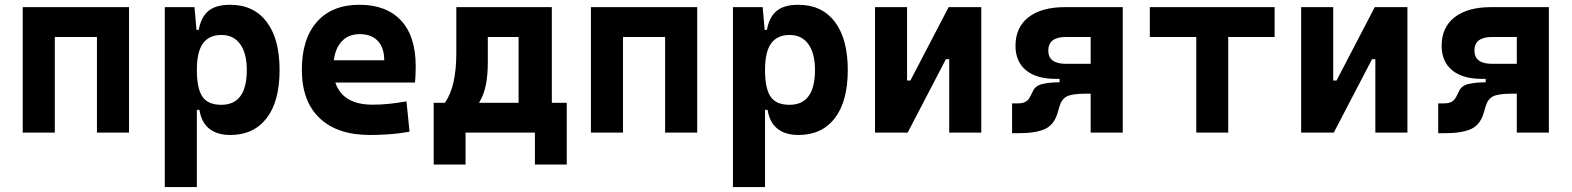

<svg xmlns="http://www.w3.org/2000/svg" viewBox="-20 -547 6485 792"><path d="M379.9 0V-394.5H206.1V0H73.7V-517.6H512.2V0Z M659.7 224.6V-517.6H782.2L790.5 -423.8H799.8Q809.1 -476.1 839.6 -501.7Q870.1 -527.3 929.2 -527.3Q1026.4 -527.3 1079.8 -457Q1133.3 -386.7 1133.3 -258.3Q1133.3 -128.9 1079.8 -59.6Q1026.4 9.8 930.2 9.8Q876 9.8 843.3 -16.1Q810.5 -42 802.7 -93.8H792V224.6ZM792 -258.3Q792 -183.1 814.5 -148.9Q836.9 -114.7 893.1 -114.7Q998 -114.7 998 -258.3Q998 -327.1 970.7 -365Q943.4 -402.8 893.1 -402.8Q842.8 -402.8 817.4 -368.2Q792 -333.5 792 -258.3Z M1505.9 9.8Q1371.6 9.8 1298.3 -59.8Q1225.1 -129.4 1225.1 -259.8Q1225.1 -386.7 1287.4 -457Q1349.6 -527.3 1462.9 -527.3Q1573.7 -527.3 1634.3 -462.4Q1694.8 -397.5 1694.8 -273.4Q1694.8 -238.3 1691.9 -206.5H1363.3Q1393.6 -115.2 1517.6 -115.2Q1552.7 -115.2 1586.9 -118.9Q1621.1 -122.6 1656.7 -128.9L1669.4 -3.9Q1619.6 4.9 1578.6 7.3Q1537.6 9.8 1505.9 9.8ZM1356.9 -298.3H1564.9Q1564.9 -350.6 1538.3 -378.4Q1511.7 -406.2 1463.9 -406.2Q1418.9 -406.2 1391.4 -378.2Q1363.8 -350.1 1356.9 -298.3Z M1769 131.8V-123H1815.4Q1840.3 -159.7 1851.3 -210.7Q1862.3 -261.7 1862.3 -329.1V-517.6H2256.3V-123H2317.9V131.8H2186.5V0H1900.4V131.8ZM2119.1 -123V-394.5H1992.2V-287.6Q1992.2 -236.3 1983.9 -195.6Q1975.6 -154.8 1956.1 -123Z M2723.6 0V-394.5H2549.8V0H2417.5V-517.6H2856V0Z M3003.4 224.6V-517.6H3126L3134.3 -423.8H3143.6Q3152.8 -476.1 3183.3 -501.7Q3213.9 -527.3 3272.9 -527.3Q3370.1 -527.3 3423.6 -457Q3477.1 -386.7 3477.1 -258.3Q3477.1 -128.9 3423.6 -59.6Q3370.1 9.8 3273.9 9.8Q3219.7 9.8 3187 -16.1Q3154.3 -42 3146.5 -93.8H3135.7V224.6ZM3135.7 -258.3Q3135.7 -183.1 3158.2 -148.9Q3180.7 -114.7 3236.8 -114.7Q3341.8 -114.7 3341.8 -258.3Q3341.8 -327.1 3314.5 -365Q3287.1 -402.8 3236.8 -402.8Q3186.5 -402.8 3161.1 -368.2Q3135.7 -333.5 3135.7 -258.3Z M3589.4 0V-517.6H3721.7V-214.8H3735.4L3893.1 -517.6H4027.8V0H3895.5V-302.7H3881.8L3724.1 0Z M4334.5 -221.7Q4255.4 -221.7 4212.2 -257.3Q4168.9 -293 4168.9 -357.9Q4168.9 -434.1 4222.4 -475.8Q4275.9 -517.6 4373.5 -517.6H4611.3V0H4479V-160.6H4460Q4401.4 -160.6 4379.9 -148.9Q4358.4 -137.2 4350.1 -106.9L4343.3 -84Q4329.1 -32.7 4291 -15.1Q4252.9 2.4 4184.1 2.4H4154.8V-120.6H4179.2Q4199.2 -120.6 4211.7 -127.9Q4224.1 -135.3 4232.4 -154.3L4240.7 -170.9Q4250.5 -193.8 4280.5 -200.7Q4310.5 -207.5 4350.6 -207.5V-221.7ZM4479 -283.7V-394.5H4377.4Q4304.2 -394.5 4304.2 -338.4Q4304.2 -283.7 4377.4 -283.7Z M4914.6 0V-394.5H4723.1V-517.6H5237.8V-394.5H5046.4V0Z M5347.2 0V-517.6H5479.5V-214.8H5493.2L5650.9 -517.6H5785.6V0H5653.3V-302.7H5639.6L5481.9 0Z M6092.3 -221.7Q6013.2 -221.7 5970 -257.3Q5926.8 -293 5926.8 -357.9Q5926.8 -434.1 5980.2 -475.8Q6033.7 -517.6 6131.3 -517.6H6369.1V0H6236.8V-160.6H6217.8Q6159.2 -160.6 6137.7 -148.9Q6116.2 -137.2 6107.9 -106.9L6101.1 -84Q6086.9 -32.7 6048.8 -15.1Q6010.7 2.4 5941.9 2.4H5912.6V-120.6H5937Q5957 -120.6 5969.5 -127.9Q5981.9 -135.3 5990.2 -154.3L5998.5 -170.9Q6008.3 -193.8 6038.3 -200.7Q6068.4 -207.5 6108.4 -207.5V-221.7ZM6236.8 -283.7V-394.5H6135.3Q6062 -394.5 6062 -338.4Q6062 -283.7 6135.3 -283.7Z"/></svg>

Font: CaskaydiaMono NF
Style: Bold
Weight: 700
Designer: Aaron Bell
Foundry: Saja Typeworks
Version: Version 2111.001; ttfautohint (v1.8.4);Nerd Fonts 3.1.1